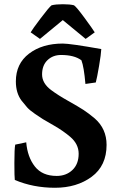

<svg xmlns="http://www.w3.org/2000/svg" viewBox="-20 -872 564 908"><path d="M248 -40Q293 -40 322.5 -68Q352 -96 352 -145Q352 -191 312 -225Q279 -253 236.5 -277.5Q194 -302 183 -308.5Q172 -315 146 -333Q120 -351 108.5 -364Q97 -377 82 -396Q55 -432 55 -487Q55 -571 117.5 -618.5Q180 -666 277 -666Q312 -666 459 -640Q458 -616 448.5 -560Q439 -504 433 -482L384 -475Q377 -556 365 -587Q331 -612 269 -612Q230 -612 204.5 -587.5Q179 -563 179 -520Q179 -478 222 -446Q254 -422 303 -394.5Q352 -367 375 -352Q398 -337 428 -312Q484 -263 484 -187Q484 -88 413.5 -36Q343 16 240 16Q137 16 50 -21Q48 -34 48 -101.5Q48 -169 52 -188L104 -199Q110 -129 145 -84.5Q180 -40 248 -40ZM224 -847Q244 -852 277.5 -852Q311 -852 330 -847Q342 -839 380.5 -786.5Q419 -734 428 -719L385 -688L277 -777L169 -688L125 -719Q132 -732 172 -785Q212 -838 224 -847Z"/></svg>

Font: Buenard
Style: Bold
Weight: 700
Foundry: FontFuror
Version: Version 1.002 2011